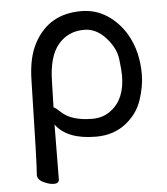

<svg xmlns="http://www.w3.org/2000/svg" viewBox="-51 -538 680 784"><g transform="rotate(-5 289.0 -145.5)"><path d="M138 201Q120 201 96 189.5Q72 178 72 158Q76 127 84 -229Q86 -324 118 -381Q178 -492 310 -492Q369 -492 416.5 -461Q464 -430 495 -377Q535 -307 535 -214Q535 -164 516 -108Q497 -52 447.5 -14Q398 24 327 24Q209 24 162 -40L160 184Q160 201 138 201ZM319 -50Q363 -50 395 -75Q454 -119 454 -216Q454 -237 448.5 -283Q443 -329 404 -372Q365 -415 316 -415Q250 -415 209.5 -367Q169 -319 167 -218L164 -110Q170 -110 193 -88Q234 -50 319 -50Z"/></g></svg>

Font: LXGW WenKai TC
Style: Bold
Weight: 700
Designer: LXGW / Fontworks Inc.
Foundry: LXGW / Fontworks Inc.
Version: Version 1.330;April 28, 2024